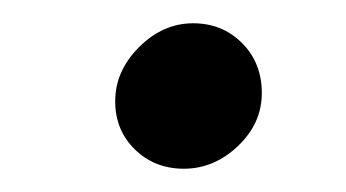

<svg xmlns="http://www.w3.org/2000/svg" viewBox="-20 -412 297 165"><path d="M79 -325Q79 -351 99.5 -371.5Q120 -392 146 -392Q171 -392 188 -375Q205 -358 205 -332Q205 -306 184.5 -286.5Q164 -267 138 -267Q113 -267 96 -283.5Q79 -300 79 -325Z"/></svg>

Font: Oak Sans Medium
Style: Italic
Weight: 500
Italic angle: -9.49998°
Foundry: Erik Kennedy, Walven
Version: Version 1.000